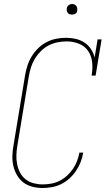

<svg xmlns="http://www.w3.org/2000/svg" viewBox="-20 -932 540 960"><path d="M193 8Q167 8 141.5 1.5Q116 -5 96.5 -20Q77 -35 64.5 -57Q52 -79 46.5 -103.5Q41 -128 42 -155Q43 -182 48 -208L105 -553Q109 -578 116.5 -602Q124 -626 137.5 -648.5Q151 -671 170 -690Q189 -709 212 -721Q235 -733 260 -738Q285 -743 310 -743Q335 -743 359 -737.5Q383 -732 402.5 -719Q422 -706 435 -686.5Q448 -667 453 -644L468 -735H488L458 -554H438Q444 -586 441 -618.5Q438 -651 421.5 -676Q405 -701 375.5 -713Q346 -725 314 -725Q291 -725 268 -720.5Q245 -716 223.5 -705Q202 -694 184.5 -676.5Q167 -659 154.5 -638.5Q142 -618 135 -595.5Q128 -573 124 -550L67 -205Q63 -182 62 -158Q61 -134 65.5 -111.5Q70 -89 80 -69.5Q90 -50 107.5 -36Q125 -22 147.5 -16Q170 -10 193 -10Q215 -10 236.5 -14Q258 -18 278 -28Q298 -38 315 -53.5Q332 -69 345 -88Q358 -107 365.5 -127.5Q373 -148 377 -169H396Q392 -145 383.5 -122.5Q375 -100 361 -79Q347 -58 328 -40.5Q309 -23 287 -12Q265 -1 241 3.5Q217 8 193 8ZM340 -859Q334 -859 328 -861Q322 -863 318.5 -868Q315 -873 314 -879Q313 -885 314 -891Q315 -896 317.5 -900Q320 -904 323.5 -906.5Q327 -909 331.5 -910.5Q336 -912 340 -912Q347 -912 352.5 -909.5Q358 -907 361.5 -902Q365 -897 366 -891Q367 -885 366 -879Q366 -874 363.5 -870Q361 -866 357 -863.5Q353 -861 349 -860Q345 -859 340 -859Z"/></svg>

Font: Iosevka Slab Thin Oblique
Style: Regular
Weight: 100
Italic angle: -9°
Monospace: yes
Designer: Belleve Invis
Foundry: Belleve Invis
Version: Version 11.1.0; ttfautohint (v1.8.3)